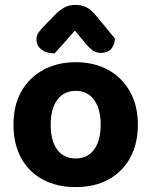

<svg xmlns="http://www.w3.org/2000/svg" viewBox="-20 -749 618 784"><path d="M543 -240Q543 -162 511.5 -104.5Q480 -47 423 -16Q366 15 289 15Q213 15 155.5 -15.5Q98 -46 66.5 -103.5Q35 -161 35 -240Q35 -319 67 -375.5Q99 -432 156.5 -463.5Q214 -495 289 -495Q365 -495 422 -463.5Q479 -432 511 -374.5Q543 -317 543 -240ZM289 -378Q242 -378 214.5 -342Q187 -306 187 -240Q187 -173 214 -137.5Q241 -102 289 -102Q337 -102 364 -138Q391 -174 391 -240Q391 -305 364 -341.5Q337 -378 289 -378ZM332 -568 286 -624Q261 -595 243 -575.5Q225 -556 203 -531Q169 -531 149 -547Q129 -563 129 -587Q129 -605 138.5 -618Q148 -631 167 -650L208 -692Q225 -709 244 -719Q263 -729 288 -729Q312 -729 331.5 -720Q351 -711 375 -682L449 -592Q449 -567 434.5 -550Q420 -533 391 -533Q373 -533 359.5 -542.5Q346 -552 332 -568Z"/></svg>

Font: Baloo Bhaijaan 2
Style: Bold
Weight: 700
Designer: Sanskriti Dholi, Noopur Datye and Ek Type
Foundry: Ek Type
Version: Version 1.701